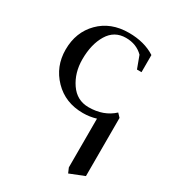

<svg xmlns="http://www.w3.org/2000/svg" viewBox="-183 -550 854 952"><g transform="rotate(30 243.5 -74.5)"><path d="M41 -223Q41 -323 105 -387.5Q169 -452 272 -452Q361 -452 423 -412V-314H397L371 -384Q332 -423 272 -423Q206 -423 171.5 -366Q137 -309 137 -223Q137 -146 176 -89Q215 -32 282 -32Q368 -32 423 -83L442 -63V270L359 303L347 275V-4Q311 7 272 7Q171 7 106 -60Q41 -127 41 -223Z"/></g></svg>

Font: Dihjauti
Style: Bold
Weight: 700
Designer: T. Christopher White
Version: Version 3.0.0